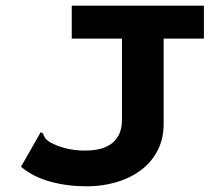

<svg xmlns="http://www.w3.org/2000/svg" viewBox="-20 -643 790 677"><path d="M287 14Q218 14 157.5 -2.5Q97 -19 54 -55L119 -169L123 -177L132 -172Q134 -165 138 -158Q142 -151 155 -142Q211 -112 279 -112Q345 -112 377.5 -140Q410 -168 410 -219V-507H233V-623H699V-507H557V-212Q558 -154 535 -111Q512 -68 473.5 -40.5Q435 -13 386.5 0.5Q338 14 287 14Z"/></svg>

Font: Inconsolata ExtraExpanded Black
Style: Regular
Weight: 900
Width: 8
Monospace: yes
Designer: Raph Levien, Cyreal, Brenton Simpson
Foundry: Raph Levien, Cyreal, Google
Version: Version 3.001; ttfautohint (v1.8.2.53-6de2)